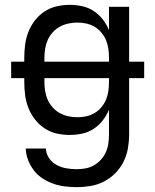

<svg xmlns="http://www.w3.org/2000/svg" viewBox="-20 -548 640 791"><path d="M296 223Q272 223 247.5 220Q223 217 200 209Q177 201 156 187.5Q135 174 120 154.5Q105 135 96 112Q87 89 86 64H169Q170 86 182.5 104Q195 122 214 132Q233 142 254 145.5Q275 149 296 149Q315 149 333.5 145.5Q352 142 368 132.5Q384 123 396.5 109Q409 95 416.5 78Q424 61 426.5 42.5Q429 24 429 5V-96Q419 -72 403 -51.5Q387 -31 365.5 -17Q344 -3 318.5 2.5Q293 8 268 8Q240 8 213.5 2Q187 -4 164 -19Q141 -34 124 -56Q107 -78 97 -103.5Q87 -129 83.5 -156Q80 -183 80 -210V-226H26V-294H80V-310Q80 -337 83.5 -364Q87 -391 97 -416.5Q107 -442 124 -464Q141 -486 164 -501Q187 -516 213.5 -522Q240 -528 268 -528Q293 -528 318.5 -522.5Q344 -517 365.5 -503Q387 -489 403 -468.5Q419 -448 429 -424V-520H512V-294H574V-226H512V5Q512 34 507 63Q502 92 489 118Q476 144 455.5 165Q435 186 409 199.5Q383 213 354 218Q325 223 296 223ZM163 -294H429V-310Q429 -328 426.5 -346.5Q424 -365 417 -382Q410 -399 398 -413.5Q386 -428 370 -437.5Q354 -447 336 -451Q318 -455 299 -455Q280 -455 261.5 -451Q243 -447 226.5 -438Q210 -429 197 -414.5Q184 -400 176.5 -383Q169 -366 166 -347.5Q163 -329 163 -310ZM299 -65Q318 -65 336 -69Q354 -73 370 -82.5Q386 -92 398 -106.5Q410 -121 417 -138Q424 -155 426.5 -173.5Q429 -192 429 -210V-226H163V-210Q163 -191 166 -172.5Q169 -154 176.5 -137Q184 -120 197 -105.5Q210 -91 226.5 -82Q243 -73 261.5 -69Q280 -65 299 -65Z"/></svg>

Font: Nova Nerd Font
Style: Regular
Weight: 400
Designer: Belleve Invis
Foundry: Belleve Invis
Version: Version 24.1.4; ttfautohint (v1.8.4);Nerd Fonts 3.1.1